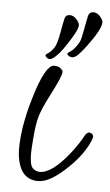

<svg xmlns="http://www.w3.org/2000/svg" viewBox="-48 -621 388 678"><g transform="rotate(5 146.5 -282.5)"><path d="M179.7 -439C176.1 -436 175.9 -432.9 179.2 -429.7C189.9 -419.9 202 -421.5 215.3 -434.6C223.1 -442.4 232.4 -453.5 243.2 -467.8C274.7 -510.1 290.5 -539.4 290.5 -555.7C290.5 -560.9 286.9 -567.7 279.8 -576.2C272.6 -584.6 264.4 -588.7 255.1 -588.4C245.8 -588.1 240.1 -583.3 237.8 -574C235.5 -564.7 232.3 -548.2 228 -524.4C223.8 -500.7 220.1 -485.8 216.8 -480C206.4 -460.1 194 -446.5 179.7 -439ZM129.4 -452.1C122.6 -441.7 113.8 -433.1 103 -426.3C98.8 -423.7 99.6 -419.8 105.5 -414.6C109 -411.3 113.2 -409.9 117.9 -410.4C122.6 -410.9 129.2 -415 137.7 -422.9C144.9 -429.4 152.7 -438.5 161.1 -450.2C192.7 -495.1 208.5 -524.4 208.5 -538.1C208.5 -543.6 204.9 -550.5 197.8 -558.8C190.6 -567.1 182.4 -571.2 173.1 -571C163.8 -570.9 158 -566.2 155.8 -557.1C153.5 -548 150 -530.2 145.3 -503.7C140.5 -477.1 135.3 -460 129.4 -452.1ZM291.5 -143.6C292.5 -147.5 293 -149.9 293 -150.9C292 -158.4 287.1 -162.8 278.3 -164.1C273.1 -164.1 268.1 -160.2 263.2 -152.3C252.4 -131.8 237.5 -109.4 218.3 -85C178.5 -35.2 144.4 -10.3 115.7 -10.3C105.6 -10.6 97.1 -14.3 90.1 -21.5C83.1 -28.6 79.6 -46.5 79.6 -75.2C79.6 -83.7 80.8 -102.6 83.3 -132.1C85.7 -161.5 89.4 -185.5 94.5 -203.9C99.5 -222.2 112.6 -251.9 133.8 -292.7C154.9 -333.6 165.5 -359.2 165.5 -369.6C165.5 -371.9 163 -375.6 158 -380.6C152.9 -385.7 145 -388.2 134.3 -388.2C112.8 -388.2 89.8 -346.2 65.4 -262.2C45.9 -195.8 36.1 -137.4 36.1 -86.9C36.1 -71.3 37.6 -56.8 40.5 -43.5C50.3 0.5 74.5 22.5 113.3 22.5C141.9 22.5 177.4 1.6 219.7 -40C255.5 -75.2 279.5 -109.7 291.5 -143.6Z"/></g></svg>

Font: Kristi
Style: Medium
Weight: 400
Italic angle: -15°
Version: Version 1.003